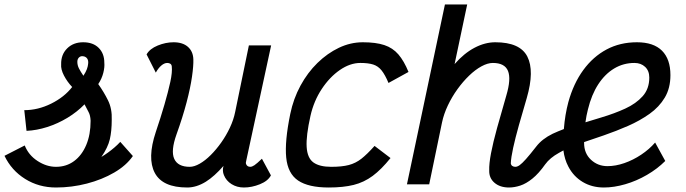

<svg xmlns="http://www.w3.org/2000/svg" viewBox="-32 -820 3052 854"><path d="M217 14Q141 14 80 -24Q19 -62 -12 -127L78 -173Q95 -130 135 -104Q175 -78 217 -78Q263 -78 297.5 -103.5Q332 -129 351.5 -175Q371 -221 371 -283Q370 -307 362 -321.5Q354 -336 344 -356Q311 -322 268 -296Q225 -270 178 -255Q131 -240 86 -238L76 -330Q137 -330 195.5 -359Q254 -388 289 -433Q267 -456 252.5 -484Q238 -512 240 -534Q239 -577 266.5 -604.5Q294 -632 338 -632Q382 -632 407 -607Q432 -582 432 -541Q434 -522 427.5 -496Q421 -470 405 -446Q430 -411 448.5 -373.5Q467 -336 465 -287Q465 -237 456.5 -200.5Q448 -164 419 -122Q434 -131 448.5 -141.5Q463 -152 477 -164Q491 -176 503 -189L559 -126Q530 -84 476 -52.5Q422 -21 354.5 -3.5Q287 14 217 14ZM339 -483Q350 -500 354.5 -512.5Q359 -525 360 -536Q362 -551 355.5 -560Q349 -569 336 -570Q326 -571 319 -564Q312 -557 312 -545Q312 -530 319 -516Q326 -502 339 -483Z M661 -497 620 -578Q634 -603 669.5 -617.5Q705 -632 740 -632Q781 -632 804 -611.5Q827 -591 828 -556Q829 -528 822 -479Q815 -430 798 -365Q781 -300 753 -222Q727 -149 743 -113.5Q759 -78 812 -78Q832 -78 856.5 -92Q881 -106 905.5 -130.5Q930 -155 952 -186Q974 -217 990.5 -252Q1007 -287 1014 -322L1075 -618H1174L1064 -109Q1064 -106 1062.5 -101.5Q1061 -97 1062 -92Q1064 -85 1069 -81.5Q1074 -78 1081 -78Q1089 -78 1099.5 -85Q1110 -92 1133 -114L1173 -40Q1160 -15 1124 -0.5Q1088 14 1053 14Q1022 14 998 -1Q974 -16 964 -41Q956 -60 962 -82Q922 -36 884 -12Q842 14 801 14Q691 14 656.5 -51Q622 -116 661 -233Q683 -298 699.5 -355Q716 -412 725.5 -455.5Q735 -499 732 -525Q731 -533 725.5 -536.5Q720 -540 712 -540Q699 -540 685.5 -528.5Q672 -517 661 -497Z M1634 -171 1705 -117Q1664 -66 1625.5 -37.5Q1587 -9 1541 2.5Q1495 14 1430 14Q1340 14 1294 -17Q1248 -48 1241 -119.5Q1234 -191 1259 -313Q1273 -381 1304.5 -439Q1336 -497 1380 -540Q1424 -583 1475.5 -607.5Q1527 -632 1582 -632Q1640 -632 1677.5 -619.5Q1715 -607 1740 -578Q1765 -549 1785 -500L1696 -451Q1681 -487 1665.5 -506.5Q1650 -526 1628 -533Q1606 -540 1571 -540Q1525 -540 1479.5 -508.5Q1434 -477 1399 -424Q1364 -371 1349 -305Q1329 -216 1332 -166.5Q1335 -117 1362 -97.5Q1389 -78 1441 -78Q1489 -78 1519.5 -86Q1550 -94 1575.5 -114Q1601 -134 1634 -171Z M2393 -89Q2364 -48 2336 -25.5Q2308 -3 2282 5.5Q2256 14 2232 14Q2192 14 2167.5 -7Q2143 -28 2144 -62Q2143 -91 2152 -138.5Q2161 -186 2179 -251Q2197 -316 2220 -395Q2242 -469 2227.5 -504.5Q2213 -540 2160 -540Q2137 -540 2109.5 -525Q2082 -510 2054.5 -483.5Q2027 -457 2002.5 -423Q1978 -389 1960 -351Q1942 -313 1934 -275L1877 0H1778L1947 -800H2046L1990 -535Q2032 -583 2078.5 -607.5Q2125 -632 2171 -632Q2281 -632 2313.5 -568.5Q2346 -505 2311 -384Q2292 -320 2276 -263Q2260 -206 2250.5 -162.5Q2241 -119 2240 -93Q2241 -86 2246.5 -82Q2252 -78 2260 -78Q2269 -78 2279.5 -85.5Q2290 -93 2307.5 -112.5Q2325 -132 2353 -168Q2379 -202 2426 -225Q2450 -236 2476 -246Q2481 -310 2496 -366Q2519 -449 2562.5 -508.5Q2606 -568 2666 -600Q2726 -632 2801 -632Q2875 -632 2912.5 -594.5Q2950 -557 2950 -486Q2950 -428 2925 -386Q2900 -344 2857 -313.5Q2814 -283 2761.5 -260Q2709 -237 2654 -218Q2609 -203 2566 -188Q2566 -186 2566 -184Q2566 -138 2596.5 -109.5Q2627 -81 2670 -81Q2706 -81 2745 -94.5Q2784 -108 2820 -132Q2856 -156 2882 -186L2927 -104Q2892 -69 2845.5 -42Q2799 -15 2749 -0.5Q2699 14 2654 14Q2601 14 2560 -10.5Q2519 -35 2496 -79Q2479 -111 2474 -151Q2464 -145 2454 -140Q2414 -118 2393 -89ZM2572 -276 2644 -298Q2701 -315 2749 -337Q2797 -359 2826.5 -392Q2856 -425 2856 -475Q2856 -505 2837.5 -522.5Q2819 -540 2790 -540Q2741 -540 2700 -515.5Q2659 -491 2629 -445Q2599 -399 2583 -333Q2576 -306 2572 -276Z"/></svg>

Font: Victor Mono Thin
Style: Bold Italic
Weight: 700
Italic angle: -12°
Monospace: yes
Version: Version 1.561;gftools[0.9.30]